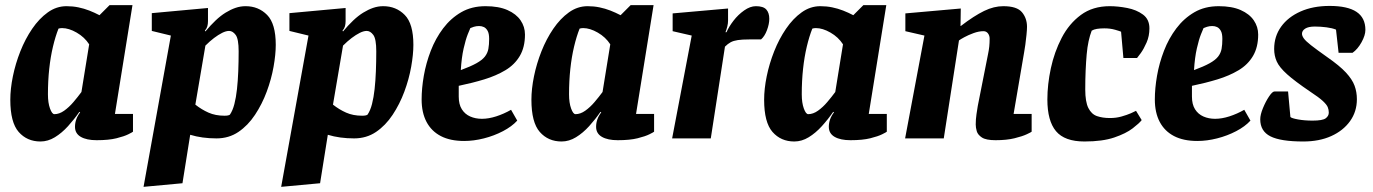

<svg xmlns="http://www.w3.org/2000/svg" viewBox="-20 -537 5327 745"><path d="M137 12Q85 12 52.5 -25Q20 -62 20 -150Q20 -192 30 -241Q40 -290 59 -338Q78 -386 105 -425.5Q132 -465 165.5 -489Q199 -513 238 -513Q262 -513 284 -508.5Q306 -504 326.5 -496Q347 -488 366 -478L405 -517H494L426 -95H496V-26Q494 -24 478 -16Q462 -8 432 -0.5Q402 7 355 7Q316 7 293.5 -6Q271 -19 271 -45Q271 -60 276 -74Q281 -88 291 -101L288 -103Q268 -74 244 -47.5Q220 -21 193 -4.5Q166 12 137 12ZM191 -94Q210 -94 229 -107.5Q248 -121 265 -141Q282 -161 296 -180L326 -365Q308 -393 277.5 -410.5Q247 -428 221 -428Q217 -428 213.5 -427.5Q210 -427 207 -426Q195 -396 185.5 -356Q176 -316 171 -269.5Q166 -223 166 -171Q166 -138 174 -116Q182 -94 191 -94Z M537 188 643 -399 569 -417V-486L787 -506V-455Q787 -444 784.5 -435Q782 -426 775 -418L777 -415Q797 -439 816.5 -457.5Q836 -476 855.5 -488Q875 -500 894 -506.5Q913 -513 933 -513Q983 -513 1016.5 -479Q1050 -445 1050 -363Q1050 -326 1041.5 -278Q1033 -230 1015 -181.5Q997 -133 969.5 -91.5Q942 -50 905 -25Q868 0 820 0Q792 0 766.5 -3.5Q741 -7 718 -14L688 174ZM851 -88Q859 -88 864 -89Q869 -90 872 -92Q883 -108 889.5 -133.5Q896 -159 899.5 -191Q903 -223 904.5 -260.5Q906 -298 906 -338Q906 -386 894.5 -401.5Q883 -417 869 -417Q857 -417 842 -409.5Q827 -402 810.5 -389.5Q794 -377 777 -360L738 -131Q762 -112 789 -100Q816 -88 851 -88Z M1071 188 1177 -399 1103 -417V-486L1321 -506V-455Q1321 -444 1318.5 -435Q1316 -426 1309 -418L1311 -415Q1331 -439 1350.5 -457.5Q1370 -476 1389.5 -488Q1409 -500 1428 -506.5Q1447 -513 1467 -513Q1517 -513 1550.5 -479Q1584 -445 1584 -363Q1584 -326 1575.5 -278Q1567 -230 1549 -181.5Q1531 -133 1503.5 -91.5Q1476 -50 1439 -25Q1402 0 1354 0Q1326 0 1300.5 -3.5Q1275 -7 1252 -14L1222 174ZM1385 -88Q1393 -88 1398 -89Q1403 -90 1406 -92Q1417 -108 1423.5 -133.5Q1430 -159 1433.5 -191Q1437 -223 1438.5 -260.5Q1440 -298 1440 -338Q1440 -386 1428.5 -401.5Q1417 -417 1403 -417Q1391 -417 1376 -409.5Q1361 -402 1344.5 -389.5Q1328 -377 1311 -360L1272 -131Q1296 -112 1323 -100Q1350 -88 1385 -88Z M1781 10Q1727 10 1690.5 -9Q1654 -28 1635 -64Q1616 -100 1616 -151Q1616 -194 1624.5 -243Q1633 -292 1651.5 -340Q1670 -388 1699.5 -427Q1729 -466 1769.5 -489.5Q1810 -513 1864 -513Q1915 -513 1949 -498Q1983 -483 2000 -458Q2017 -433 2017 -403Q2017 -354 1997 -320Q1977 -286 1941 -264.5Q1905 -243 1859 -229Q1813 -215 1760 -204V-162Q1760 -132 1772 -113Q1784 -94 1804.5 -85Q1825 -76 1850 -76Q1876 -76 1905.5 -85.5Q1935 -95 1963 -111L1987 -69Q1966 -46 1931.5 -28Q1897 -10 1857.5 0Q1818 10 1781 10ZM1768 -265Q1806 -279 1828.5 -291.5Q1851 -304 1861.5 -317.5Q1872 -331 1875 -347.5Q1878 -364 1878 -386Q1878 -407 1872 -417.5Q1866 -428 1857.5 -432Q1849 -436 1839 -436Q1828 -436 1818.5 -433Q1809 -430 1805 -428Q1803 -424 1795 -404Q1787 -384 1779 -349Q1771 -314 1768 -265Z M2159 12Q2107 12 2074.5 -25Q2042 -62 2042 -150Q2042 -192 2052 -241Q2062 -290 2081 -338Q2100 -386 2127 -425.5Q2154 -465 2187.5 -489Q2221 -513 2260 -513Q2284 -513 2306 -508.5Q2328 -504 2348.5 -496Q2369 -488 2388 -478L2427 -517H2516L2448 -95H2518V-26Q2516 -24 2500 -16Q2484 -8 2454 -0.5Q2424 7 2377 7Q2338 7 2315.5 -6Q2293 -19 2293 -45Q2293 -60 2298 -74Q2303 -88 2313 -101L2310 -103Q2290 -74 2266 -47.5Q2242 -21 2215 -4.5Q2188 12 2159 12ZM2213 -94Q2232 -94 2251 -107.5Q2270 -121 2287 -141Q2304 -161 2318 -180L2348 -365Q2330 -393 2299.5 -410.5Q2269 -428 2243 -428Q2239 -428 2235.5 -427.5Q2232 -427 2229 -426Q2217 -396 2207.5 -356Q2198 -316 2193 -269.5Q2188 -223 2188 -171Q2188 -138 2196 -116Q2204 -94 2213 -94Z M2588 0 2664 -399 2590 -416V-485L2805 -504V-457Q2805 -446 2802 -434Q2799 -422 2795 -412H2799Q2808 -433 2826 -456.5Q2844 -480 2867.5 -496.5Q2891 -513 2913 -513Q2942 -513 2953.5 -500Q2965 -487 2965 -464Q2965 -444 2956 -420Q2947 -396 2933 -384H2887Q2860 -384 2843 -381.5Q2826 -379 2815 -373Q2804 -367 2793 -356L2738 0Z M3062 12Q3010 12 2977.5 -25Q2945 -62 2945 -150Q2945 -192 2955 -241Q2965 -290 2984 -338Q3003 -386 3030 -425.5Q3057 -465 3090.5 -489Q3124 -513 3163 -513Q3187 -513 3209 -508.5Q3231 -504 3251.5 -496Q3272 -488 3291 -478L3330 -517H3419L3351 -95H3421V-26Q3419 -24 3403 -16Q3387 -8 3357 -0.5Q3327 7 3280 7Q3241 7 3218.5 -6Q3196 -19 3196 -45Q3196 -60 3201 -74Q3206 -88 3216 -101L3213 -103Q3193 -74 3169 -47.5Q3145 -21 3118 -4.5Q3091 12 3062 12ZM3116 -94Q3135 -94 3154 -107.5Q3173 -121 3190 -141Q3207 -161 3221 -180L3251 -365Q3233 -393 3202.5 -410.5Q3172 -428 3146 -428Q3142 -428 3138.5 -427.5Q3135 -427 3132 -426Q3120 -396 3110.5 -356Q3101 -316 3096 -269.5Q3091 -223 3091 -171Q3091 -138 3099 -116Q3107 -94 3116 -94Z M3843 7Q3806 7 3790 -3.5Q3774 -14 3770 -28Q3766 -42 3766 -54Q3766 -74 3769 -94Q3772 -114 3774 -126L3814 -328Q3817 -342 3818.5 -356Q3820 -370 3820 -387Q3820 -399 3813.5 -407.5Q3807 -416 3796 -416Q3778 -416 3757.5 -408.5Q3737 -401 3721.5 -392.5Q3706 -384 3701 -380L3642 0H3492L3567 -399L3493 -416V-485L3708 -504L3707 -436H3708Q3734 -456 3756.5 -470.5Q3779 -485 3798.5 -494.5Q3818 -504 3836.5 -508.5Q3855 -513 3873 -513Q3926 -513 3945.5 -489.5Q3965 -466 3965 -433Q3965 -422 3963 -402Q3961 -382 3958.5 -363.5Q3956 -345 3954 -335L3913 -95H3983V-26Q3981 -24 3964 -16Q3947 -8 3916.5 -0.5Q3886 7 3843 7Z M4188 12Q4111 12 4077.5 -28Q4044 -68 4044 -151Q4044 -209 4057.5 -272Q4071 -335 4099.5 -390Q4128 -445 4174 -479Q4220 -513 4286 -513Q4318 -513 4354 -506Q4390 -499 4415 -480.5Q4440 -462 4440 -427Q4440 -397 4429 -372Q4418 -347 4406.5 -331Q4395 -315 4392 -312H4339L4330 -414Q4326 -416 4307 -421.5Q4288 -427 4265 -427Q4249 -427 4236.5 -425Q4224 -423 4216 -418Q4209 -400 4204 -377Q4199 -354 4196.5 -325.5Q4194 -297 4192.5 -263Q4191 -229 4191 -190Q4191 -142 4203 -118Q4215 -94 4236.5 -86.5Q4258 -79 4287 -79Q4311 -79 4332 -85Q4353 -91 4368 -97.5Q4383 -104 4388 -107L4410 -71Q4401 -59 4375 -39Q4349 -19 4303.5 -3.5Q4258 12 4188 12Z M4626 10Q4572 10 4535.5 -9Q4499 -28 4480 -64Q4461 -100 4461 -151Q4461 -194 4469.5 -243Q4478 -292 4496.5 -340Q4515 -388 4544.5 -427Q4574 -466 4614.5 -489.5Q4655 -513 4709 -513Q4760 -513 4794 -498Q4828 -483 4845 -458Q4862 -433 4862 -403Q4862 -354 4842 -320Q4822 -286 4786 -264.5Q4750 -243 4704 -229Q4658 -215 4605 -204V-162Q4605 -132 4617 -113Q4629 -94 4649.5 -85Q4670 -76 4695 -76Q4721 -76 4750.5 -85.5Q4780 -95 4808 -111L4832 -69Q4811 -46 4776.5 -28Q4742 -10 4702.5 0Q4663 10 4626 10ZM4613 -265Q4651 -279 4673.5 -291.5Q4696 -304 4706.5 -317.5Q4717 -331 4720 -347.5Q4723 -364 4723 -386Q4723 -407 4717 -417.5Q4711 -428 4702.5 -432Q4694 -436 4684 -436Q4673 -436 4663.5 -433Q4654 -430 4650 -428Q4648 -424 4640 -404Q4632 -384 4624 -349Q4616 -314 4613 -265Z M5037 12Q4949 12 4909.5 -8Q4870 -28 4870 -74Q4870 -92 4880.5 -117.5Q4891 -143 4904 -162.5Q4917 -182 4925 -182H4978L4987 -83Q4992 -78 5017 -73.5Q5042 -69 5073 -69Q5112 -69 5124 -78Q5136 -87 5136 -100Q5136 -111 5132 -121Q5128 -131 5113 -145Q5098 -159 5063 -182Q5004 -222 4974 -249Q4944 -276 4934 -298.5Q4924 -321 4924 -347Q4924 -396 4951 -433.5Q4978 -471 5026.5 -492.5Q5075 -514 5139 -514Q5209 -514 5243.5 -491Q5278 -468 5278 -421Q5278 -400 5263 -373Q5248 -346 5228 -332H5174L5164 -422Q5150 -428 5127 -431Q5104 -434 5082 -434Q5057 -434 5044.5 -426Q5032 -418 5032 -406Q5032 -398 5039 -388Q5046 -378 5067 -361.5Q5088 -345 5129 -316Q5178 -282 5202.5 -255.5Q5227 -229 5236 -204.5Q5245 -180 5245 -152Q5245 -104 5218.5 -67Q5192 -30 5145.5 -9Q5099 12 5037 12Z"/></svg>

Font: Faustina Light ExtraBold
Style: Italic
Weight: 800
Italic angle: -8°
Version: Version 1.200